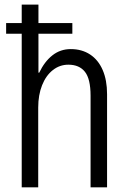

<svg xmlns="http://www.w3.org/2000/svg" viewBox="-20 -804 542 824"><path d="M439.5 -399.9V0H368.7V-393.1Q368.7 -465.3 344.5 -495.8Q320.3 -526.4 273.4 -526.4Q236.3 -526.4 206.8 -503.2Q177.2 -480 160.6 -438.2Q144 -396.5 144 -342.3V0H73.2V-659.2H6.3V-705.1H73.2V-784.2H145V-705.1H290.5V-659.2H145V-492.2H148.4Q170.9 -539.6 204.8 -566.4Q238.8 -593.3 283.7 -593.3Q331.5 -593.3 366.7 -570.1Q401.9 -546.9 420.7 -503.4Q439.5 -460 439.5 -399.9Z"/></svg>

Font: Decalotype Light
Style: Regular
Weight: 300
Designer: Alfredo Marco Pradil
Foundry: Alfredo Marco Pradil
Version: Version 1.0